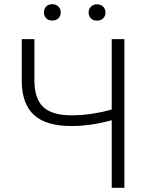

<svg xmlns="http://www.w3.org/2000/svg" viewBox="-20 -898 706 918"><path d="M574.7 -710.9V0H514.2V-323.2Q414.1 -295.4 321.8 -295.4Q200.7 -295.4 143.1 -347.7Q85.4 -399.9 84 -508.3V-710.9H144.5V-511.7Q145 -425.3 187.3 -386Q229.5 -346.7 321.8 -346.7Q415 -346.7 514.2 -374.5V-710.9ZM189.9 -838.4Q189.9 -855 200.7 -866.5Q211.4 -877.9 230 -877.9Q248.5 -877.9 259.5 -866.5Q270.5 -855 270.5 -838.4Q270.5 -822.3 259.5 -811Q248.5 -799.8 230 -799.8Q211.4 -799.8 200.7 -811Q189.9 -822.3 189.9 -838.4ZM403.8 -837.9Q403.8 -854.5 414.6 -866Q425.3 -877.4 443.8 -877.4Q462.4 -877.4 473.4 -866Q484.4 -854.5 484.4 -837.9Q484.4 -821.8 473.4 -810.5Q462.4 -799.3 443.8 -799.3Q425.3 -799.3 414.6 -810.5Q403.8 -821.8 403.8 -837.9Z"/></svg>

Font: SteelSelectRoboto
Style: Regular
Weight: 300
Designer: Google
Version: Version 2.137; 2017